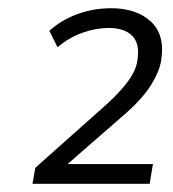

<svg xmlns="http://www.w3.org/2000/svg" viewBox="-20 -729 420 467"><path d="M59 -282 66 -321 239 -475Q275 -508 293 -533.5Q311 -559 314 -581Q321 -622 302 -641.5Q283 -661 244 -661Q214 -661 181 -649.5Q148 -638 120 -614L100 -654Q130 -681 169 -695Q208 -709 250 -709Q312 -709 347 -676.5Q382 -644 372 -582Q368 -556 348.5 -524Q329 -492 289 -456L133 -320L129 -330H352L344 -282Z"/></svg>

Font: Mulish ExtraLight Light
Style: Italic
Weight: 300
Italic angle: -9°
Version: Version 3.603